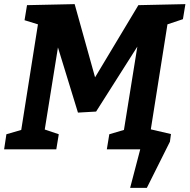

<svg xmlns="http://www.w3.org/2000/svg" viewBox="-21 -724 919 931"><path d="M866 -631 791 -606 710 -95 778 -73 766 0H497L509 -73L580 -94L645 -498L445 -183L357 -178L260 -494L196 -96L264 -73L252 0H-1L10 -73L82 -94L163 -606L98 -626L110 -699L341 -704L440 -349L650 -699L878 -704ZM636 -114 808 -74 803 -37 691 187H610L659 0H619Z"/></svg>

Font: Bitter
Style: Bold Italic
Weight: 700
Italic angle: -9°
Designer: Sol Matas, and Bitter project Authors
Foundry: Sol Matas
Version: Version 2.001